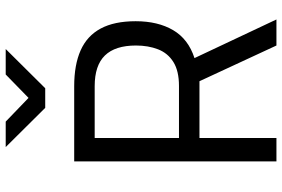

<svg xmlns="http://www.w3.org/2000/svg" viewBox="-174 -790 965 656"><g transform="rotate(-90 308.0 -462.5)"><path d="M84 0V-691H341Q414 -691 463.5 -669Q513 -647 538 -600.5Q563 -554 563 -481Q563 -405 532.5 -353Q502 -301 437 -280L569 0H480L358 -263H164V0ZM164 -333H342Q393 -333 423.5 -352Q454 -371 467 -404.5Q480 -438 480 -480Q480 -551 446 -586Q412 -621 341 -621H164ZM267 -790 133 -925H220L301 -847L381 -925H468L334 -790Z"/></g></svg>

Font: Cairo
Style: Regular
Weight: 400
Designer: Mohamed Gaber, Accademia di Belle Arti di Urbino
Foundry: Kief Type Foundry, Accademia di Belle Arti di Urbino
Version: Version 3.120